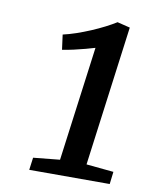

<svg xmlns="http://www.w3.org/2000/svg" viewBox="-62 -947 437 571"><g transform="rotate(10 156.0 -661.0)"><path d="M70 -460 150 -468 196 -814Q184.5 -810.5 167.8 -806Q151 -801.5 133.2 -797.5Q115.5 -793.5 99 -791L93 -836Q111 -840 132.2 -847.2Q153.5 -854.5 174.8 -863.5Q196 -872.5 215 -882.2Q234 -892 247.5 -900.5L286 -891L230 -468L312.5 -460L308 -422.5H65Z"/></g></svg>

Font: Merriweather 24pt
Style: Italic
Weight: 400
Italic angle: -7.8°
Designer: Eben Sorkin
Foundry: Eben Sorkin
Version: Version 2.101